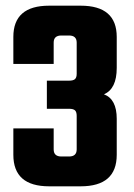

<svg xmlns="http://www.w3.org/2000/svg" viewBox="-20 -656 471 676"><path d="M169 -506V-431H27V-526Q27 -636 153 -636H264Q391 -636 391 -526V-417Q391 -343 346 -324Q391 -307 391 -238V-111Q391 0 264 0H153Q27 0 27 -111V-204H169V-130Q169 -105 196 -105H223Q250 -105 250 -130V-248Q250 -262 244 -267.5Q238 -273 223 -273H145V-372H223Q238 -372 244 -377.5Q250 -383 250 -396V-506Q250 -531 223 -531H196Q169 -531 169 -506Z"/></svg>

Font: Teko Semibold
Style: Regular
Weight: 600
Designer: Manushi Parikh, Jonny Pinhorn
Foundry: Indian Type Foundry
Version: Version 1.105;PS 1.0;hotconv 1.0.78;makeotf.lib2.5.61930; tt